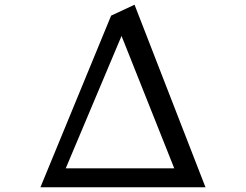

<svg xmlns="http://www.w3.org/2000/svg" viewBox="-20 -801 1040 812"><path d="M717 -89 494 -649 258 -89ZM849 -9H151L450 -735L549 -781Z"/></svg>

Font: Kaisei Decol Medium
Style: Regular
Weight: 500
Designer: Font-Kai, 金井和夫
Foundry: KAZUO KANAI
Version: Version 5.003